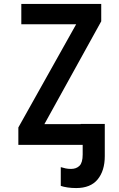

<svg xmlns="http://www.w3.org/2000/svg" viewBox="-20 -734 603 973"><path d="M73 0V-88L366 -611H88V-714H493V-626L205 -105H389V-106H511V57Q511 131 475 175Q439 219 366 219Q343 219 322.5 216Q302 213 288 208V113Q301 117 313 119.5Q325 122 340 122Q367 122 383 106Q399 90 399 49V0Z"/></svg>

Font: Noto Sans Mono SemiCondensed SemiBold
Style: Regular
Weight: 600
Width: 4
Designer: Monotype Design Team
Foundry: Monotype Imaging Inc.
Version: Version 2.014; ttfautohint (v1.8.4.7-5d5b)